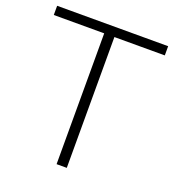

<svg xmlns="http://www.w3.org/2000/svg" viewBox="-128 -801 820 902"><g transform="rotate(20 281.5 -350.0)"><path d="M256 -654H4V-700H559V-654H307V0H256Z"/></g></svg>

Font: Hilab Light
Style: Regular
Weight: 300
Designer: Cristianderson Lima
Foundry: Cristianderson
Version: Version 1.0